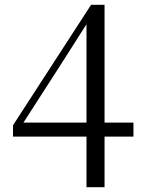

<svg xmlns="http://www.w3.org/2000/svg" viewBox="-20 -759 595 797"><path d="M339 18V-212V-225V-679H327L363 -696L217 -467L65 -231L73 -264V-250H534V-192H34V-239L358 -739H414V18Z"/></svg>

Font: Noto Serif SC ExtraLight
Style: Regular
Weight: 400
Version: Version 2.002-H1;hotconv 1.1.0;makeotfexe 2.6.0